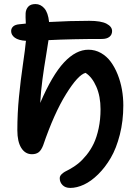

<svg xmlns="http://www.w3.org/2000/svg" viewBox="-20 -754 679 951"><path d="M328.1 176.8Q303.2 176.8 289.6 162.6Q275.9 148.4 275.9 128.9Q275.9 125.5 276.6 122.3Q277.3 119.1 279.3 116.2Q281.2 113.3 283 111.1Q284.7 108.9 288.6 106Q292.5 103 294.2 101.3Q295.9 99.6 301.3 96.7Q306.6 93.8 308.6 92.8Q310.5 91.8 317.1 88.4Q323.7 85 325.2 84Q347.7 71.8 367.4 55.9Q387.2 40 408.2 14.2Q429.2 -11.7 444.1 -42.7Q459 -73.7 468.5 -117.9Q478 -162.1 478 -212.9Q478 -276.4 457.3 -324.2Q436.5 -372.1 403.8 -393.1Q366.7 -383.8 307.1 -287.8Q247.6 -191.9 193.8 -34.2Q184.1 -9.3 171.4 0.2Q158.7 9.8 138.2 9.8Q105 9.8 85.4 -21.2Q65.9 -52.2 65.9 -108.9Q65.9 -192.4 74 -274.4Q82 -356.4 93.5 -434.8Q105 -513.2 107.9 -546.9L108.9 -551.8Q72.3 -553.7 53.7 -567.1Q35.2 -580.6 35.2 -600.1Q35.2 -613.3 44.9 -622.6Q54.7 -631.8 75.2 -633.8Q81.1 -634.3 91.8 -635.5Q102.5 -636.7 107.9 -637.2Q106 -672.4 106.9 -689Q108.4 -708.5 120.1 -721.2Q131.8 -733.9 155.8 -733.9Q181.2 -733.9 199.7 -712.6Q218.3 -691.4 223.1 -645Q326.2 -650.9 421.9 -650.9Q480.5 -650.9 507.8 -636.5Q535.2 -622.1 535.2 -600.1Q535.2 -582 522 -571.5Q508.8 -561 484.9 -561Q334.5 -561 220.2 -555.2Q217.3 -532.7 207.8 -476.3Q198.2 -419.9 190.4 -361.6Q182.6 -303.2 179.2 -244.1Q238.3 -381.8 297.1 -444.8Q356 -507.8 418 -507.8Q451.2 -507.8 480 -491.5Q508.8 -475.1 528.8 -447.8Q548.8 -420.4 563 -384.8Q577.1 -349.1 584 -310.3Q590.8 -271.5 590.8 -231.9Q590.8 -154.8 573.5 -86.9Q556.2 -19 528.6 28.1Q501 75.2 466.1 109.6Q431.2 144 395.8 160.4Q360.4 176.8 328.1 176.8Z"/></svg>

Font: Shantell Sans Irregular Bouncy
Style: Regular
Weight: 500
Designer: Stephen Nixon, Anya Danilova, Shantell Martin
Foundry: Arrow Type
Version: Version 1.006;[9816181b4]